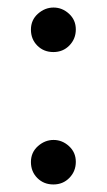

<svg xmlns="http://www.w3.org/2000/svg" viewBox="-20 -479 283 509"><path d="M79 -7Q62 -24 62 -49.5Q62 -75 80.5 -91.5Q99 -108 122 -108Q145 -108 163 -91.5Q181 -75 181 -50Q181 -25 164 -7.5Q147 10 121.5 10Q96 10 79 -7ZM79 -358Q62 -375 62 -400.5Q62 -426 80.5 -442.5Q99 -459 122 -459Q145 -459 163 -442.5Q181 -426 181 -401Q181 -376 164 -358.5Q147 -341 121.5 -341Q96 -341 79 -358Z"/></svg>

Font: Prata
Style: Regular
Weight: 400
Designer: Cyreal (www.cyreal.org)
Foundry: Cyreal (www.cyreal.org)
Version: Version 1.010